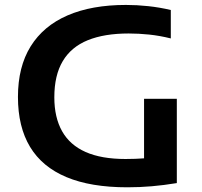

<svg xmlns="http://www.w3.org/2000/svg" viewBox="-20 -770 838 797"><path d="M508.5 7.5Q356.5 7.5 255.8 -34.8Q155 -77 104.8 -160.2Q54.5 -243.5 54.5 -367.5Q54.5 -492.5 107.2 -577.5Q160 -662.5 260.2 -706Q360.5 -749.5 503 -749.5Q548.5 -749.5 595.2 -744.5Q642 -739.5 689 -728.5V-610.5Q642.5 -622 599.2 -626.5Q556 -631 514 -631Q413 -631 344.2 -603Q275.5 -575 240.5 -516.2Q205.5 -457.5 205.5 -366Q205.5 -282.5 237.8 -225.2Q270 -168 335.5 -139Q401 -110 501 -110Q543 -110 582 -113Q621 -116 653.5 -121.5L578 -53.5V-360H714V-10Q659 -1 609.8 3.2Q560.5 7.5 508.5 7.5Z"/></svg>

Font: Encode Sans SC Expanded SemiBold
Style: Regular
Weight: 600
Width: 7
Designer: Multiple Designers
Foundry: Impallari Type
Version: Version 3.002